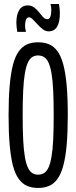

<svg xmlns="http://www.w3.org/2000/svg" viewBox="-20 -919 377 949"><path d="M167.9 -55.7Q185.1 -55.7 198 -63.7Q210.8 -71.6 219.7 -90.9Q228.5 -110.1 234.4 -143.4Q240.3 -176.7 242.9 -227.5Q245.4 -278.4 245.4 -349.8Q245.4 -421.1 242.9 -472.3Q240.3 -523.6 234.5 -557Q228.6 -590.4 219.7 -609.7Q210.8 -629 198 -636.9Q185.1 -644.9 167.9 -644.9Q151.6 -644.9 139.2 -636.9Q126.8 -629 117.8 -609.7Q108.8 -590.4 103 -556.6Q97.1 -522.7 94.6 -471.4Q92 -420.2 92 -349Q92 -277.5 94.6 -227.2Q97.1 -176.9 103 -143.4Q108.8 -109.8 117.8 -90.8Q126.8 -71.8 139.2 -63.8Q151.6 -55.7 167.9 -55.7ZM168.2 10Q137.6 10 113.9 -0.3Q90.2 -10.6 72.6 -34.7Q55 -58.9 44.1 -99.7Q33.3 -140.6 27.9 -202.4Q22.4 -264.2 22.4 -349Q22.4 -434.8 27.9 -496.1Q33.3 -557.5 44.1 -599Q55 -640.5 72.6 -665Q90.2 -689.4 113.9 -699.7Q137.6 -710 168.2 -710Q199.3 -710 223.2 -699.7Q247.1 -689.4 264.5 -665.3Q281.8 -641.1 292.9 -599.9Q304 -558.6 309.5 -497Q315 -435.4 315 -350.2Q315 -265 309.6 -203.6Q304.2 -142.1 293 -100.8Q281.8 -59.5 264.5 -35.1Q247.1 -10.7 223.2 -0.4Q199.3 10 168.2 10ZM65.3 -761.6Q63.3 -773.2 62.1 -785.3Q60.9 -797.4 60.9 -807.4Q60.9 -846.4 75 -869.3Q89.1 -892.3 117.5 -892.3Q135.1 -892.3 148.7 -882.2Q162.2 -872.1 173 -858.2Q183.7 -844.4 193.1 -834.3Q202.5 -824.2 213.4 -824.2Q222.5 -824.2 226.7 -831.7Q230.9 -839.2 232.2 -849.8Q233.5 -860.3 233.5 -869Q233.5 -876.9 232.6 -884.6Q231.7 -892.4 229.7 -899.3H271.5Q273.5 -887.6 274.7 -876Q275.9 -864.4 275.9 -853.4Q275.9 -810.4 262.3 -787.2Q248.8 -764 220.2 -764Q205.3 -764 191.3 -774.6Q177.4 -785.2 165.2 -798.8Q153.1 -812.3 142.5 -822.9Q132 -833.5 123.7 -833.5Q113.3 -833.5 108.6 -821.6Q103.9 -809.7 103.9 -793.8Q103.9 -784.5 105.3 -776.1Q106.7 -767.7 108.5 -761.6Z"/></svg>

Font: Georama ExtraCondensed Thin
Style: Regular
Weight: 100
Width: 2
Designer: Jean-Baptiste Levee
Foundry: Production Type
Version: Version 1.001